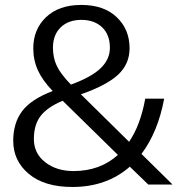

<svg xmlns="http://www.w3.org/2000/svg" viewBox="-20 -742 720 772"><path d="M576.2 0 502 -71.8Q408.7 9.8 271 9.8Q158.7 9.8 95.9 -42.7Q33.2 -95.2 33.2 -175.8Q33.2 -247.6 69.3 -295.4Q105.5 -343.3 191.9 -376Q150.9 -418.5 132.3 -459.5Q113.8 -500.5 113.8 -547.9Q113.8 -624 165.3 -673.1Q216.8 -722.2 307.1 -722.2Q397.5 -722.2 449.2 -673.1Q501 -624 501 -547.9Q501 -484.9 455.1 -441.9Q409.2 -398.9 305.2 -362.8L499 -171.9Q544.4 -237.8 564 -345.2H640.1Q615.2 -211.4 548.8 -123L673.8 0ZM275.9 -54.2Q382.3 -54.2 454.1 -119.1L231.9 -336.9Q169.4 -310.5 142.8 -275.1Q116.2 -239.7 116.2 -183.1Q116.2 -125 161.9 -89.6Q207.5 -54.2 275.9 -54.2ZM192.9 -549.8Q192.9 -510.3 208 -477.8Q223.1 -445.3 265.1 -401.9Q347.2 -431.6 384.5 -467.5Q421.9 -503.4 421.9 -549.8Q421.9 -602.5 390.6 -632.3Q359.4 -662.1 307.1 -662.1Q255.4 -662.1 224.1 -632.1Q192.9 -602.1 192.9 -549.8Z"/></svg>

Font: Creato Display
Style: Regular
Weight: 400
Version: Version 1.000